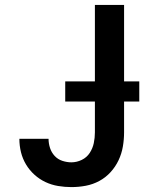

<svg xmlns="http://www.w3.org/2000/svg" viewBox="-20 -755 640 783"><path d="M271 8Q244 8 217 3.5Q190 -1 165.5 -12.5Q141 -24 120.5 -42.5Q100 -61 86 -84.5Q72 -108 65.5 -134.5Q59 -161 59 -189H178Q178 -170 184 -151.5Q190 -133 203 -119Q216 -105 234.5 -99Q253 -93 271 -93Q293 -93 313.5 -103Q334 -113 346 -131.5Q358 -150 362.5 -171.5Q367 -193 367 -215V-735H486V-215Q486 -186 481 -157Q476 -128 463.5 -101.5Q451 -75 431 -53Q411 -31 385 -17Q359 -3 330 2.5Q301 8 271 8ZM246 -341V-423H548V-341Z"/></svg>

Font: Iosevka Aile
Style: Bold
Weight: 700
Designer: Belleve Invis
Foundry: Belleve Invis
Version: Version 28.0.1; ttfautohint (v1.8.4)